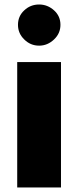

<svg xmlns="http://www.w3.org/2000/svg" viewBox="-20 -830 343 850"><path d="M59.6 -720.2C59.6 -694.8 68.8 -673.3 87.4 -655.3C105.5 -637.2 127.4 -627.9 153.3 -627.9C178.2 -627.9 200.2 -637.2 219.2 -655.3C238.3 -673.3 247.6 -694.8 247.6 -720.2C247.6 -745.6 238.3 -767.1 219.2 -784.2C200.2 -801.3 178.2 -810.1 153.3 -810.1C127.4 -810.1 105.5 -801.3 87.4 -784.2C68.8 -767.1 59.6 -745.6 59.6 -720.2ZM56.2 0H250V-555.2H56.2Z"/></svg>

Font: Estedad Black
Style: Regular
Weight: 900
Designer: Amin Abedi
Version: Version 7.3